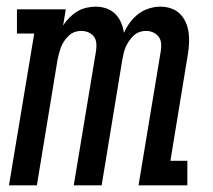

<svg xmlns="http://www.w3.org/2000/svg" viewBox="-20 -558 640 578"><path d="M7 0 83 -457H31V-530H178L170 -481Q178 -494 189 -505Q200 -516 212.5 -523.5Q225 -531 239.5 -534.5Q254 -538 268 -538Q285 -538 300.5 -532.5Q316 -527 327 -516Q338 -505 344.5 -490Q351 -475 353 -459Q360 -475 371 -490Q382 -505 396.5 -516Q411 -527 428.5 -532.5Q446 -538 463 -538Q480 -538 495.5 -532.5Q511 -527 522 -516Q533 -505 539.5 -490Q546 -475 548 -458.5Q550 -442 549 -425Q548 -408 545 -391L493 -74H544V0H397L464 -404Q466 -416 465 -427.5Q464 -439 457.5 -447.5Q451 -456 441 -460.5Q431 -465 419 -465Q409 -465 399.5 -461.5Q390 -458 382 -450.5Q374 -443 368 -434Q362 -425 358 -415.5Q354 -406 352 -396.5Q350 -387 348 -377L286 0H202L269 -404Q271 -416 270 -427.5Q269 -439 263 -447.5Q257 -456 246.5 -460.5Q236 -465 224 -465Q214 -465 204.5 -461.5Q195 -458 187 -450.5Q179 -443 173 -434Q167 -425 163.5 -415.5Q160 -406 157.5 -396.5Q155 -387 153 -377L91 0Z"/></svg>

Font: Iosevka Slab Extended
Style: Italic
Weight: 400
Width: 7
Italic angle: -9°
Monospace: yes
Designer: Belleve Invis
Foundry: Belleve Invis
Version: Version 11.1.0; ttfautohint (v1.8.3)